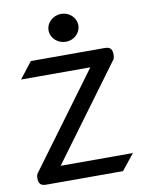

<svg xmlns="http://www.w3.org/2000/svg" viewBox="-86 -833 680 895"><g transform="rotate(-10 253.5 -386.0)"><path d="M266 -640C304 -640 336 -669 336 -706C336 -743 304 -772 266 -772C228 -772 195 -743 195 -706C195 -669 228 -640 266 -640ZM24 -37C24 -12 33 0 59 0H423L483 -75H141L469 -520C473 -526 474 -534 474 -542C474 -567 466 -580 439 -580H89L29 -503H357L31 -61C26 -55 24 -47 24 -37Z"/></g></svg>

Font: Charger
Style: Bd
Weight: 400
Designer: Jasper
Foundry: Cannot Into Space Fonts
Version: Version 0.98